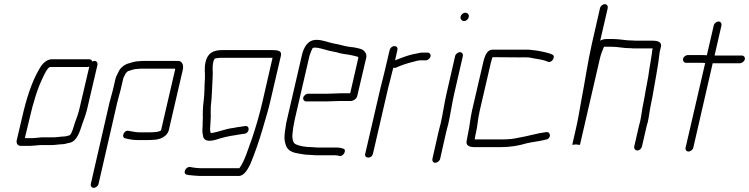

<svg xmlns="http://www.w3.org/2000/svg" viewBox="-20 -716 3589 920"><path d="M238 -58H180C166 -57 146 -54 131 -54H99L123 -154C139 -224 160 -294 188 -350C195 -364 206 -389 219 -395H399C402 -395 405 -396 408 -397L359 -188C354 -169 353 -167 347 -150L339 -128C333 -111 326 -78 314 -68C307 -66 294 -62 287 -62C272 -62 253 -58 238 -58ZM79 -17H123C137 -17 159 -20 173 -21H230C246 -21 265 -25 280 -25C291 -25 305 -31 315 -32C350 -41 362 -85 375 -124L383 -146C389 -163 390 -167 396 -187L447 -405C449 -415 443 -424 433 -424C430 -424 425 -423 422 -421C420 -428 415 -432 408 -432H228C204 -432 183 -411 171 -390C132 -326 106 -241 86 -154L60 -43C57 -30 65 -17 79 -17Z M452 166 542 -226C545 -240 555 -272 558 -286L570 -337C571 -342 572 -345 574 -348L582 -364C584 -367 590 -373 593 -375C609 -379 621 -386 641 -386C650 -387 656 -387 660 -387H819C820 -385 819 -383 819 -382L752 -93C750 -86 728 -83 720 -83C713 -82 705 -82 698 -82H645C629 -82 611 -87 597 -89C573 -95 559 -56 581 -53C595 -49 618 -45 636 -45H689C696 -45 705 -45 714 -46C746 -46 782 -62 789 -93L856 -382C861 -403 853 -424 834 -424H669C664 -424 658 -424 649 -423C625 -423 608 -415 589 -410C573 -404 555 -389 548 -372C543 -360 536 -351 533 -337L521 -285C518 -272 508 -239 505 -226L415 166C413 175 419 184 429 184C439 184 450 175 452 166Z M1283 -476H1045C1002 -476 975 -462 965 -419C958 -389 963 -370 962 -342C959 -305 961 -271 956 -234C952 -202 951 -177 952 -151L951 -129V-113L950 -99C949 -85 951 -71 954 -59C962 -37 989 -39 1016 -47C1046 -57 1076 -64 1112 -69C1124 -72 1139 -73 1151 -75C1176 -78 1179 -115 1155 -112C1143 -110 1127 -108 1114 -106L1099 -103C1061 -99 1032 -85 997 -79C994 -79 992 -79 990 -78C987 -86 986 -97 987 -105L988 -119C988 -124 989 -130 989 -137L990 -159C990 -175 989 -186 990 -204C996 -255 996 -300 999 -348C1001 -375 996 -392 1002 -419C1003 -424 1005 -429 1008 -433V-435C1014 -437 1028 -439 1036 -439H1286L1238 -230C1225 -172 1206 -107 1187 -51C1168 -1 1154 53 1127 90H944C928 90 902 87 891 84C869 81 853 118 876 121L886 123C895 124 925 127 936 127H1125C1151 127 1170 90 1180 69C1202 16 1221 -39 1238 -97C1251 -144 1265 -185 1275 -230L1326 -449C1332 -474 1309 -476 1283 -476Z M1473 -11C1444 -11 1413 -16 1395 -26C1383 -32 1380 -54 1381 -70C1383 -93 1386 -115 1392 -142L1463 -449C1465 -457 1474 -478 1477 -484C1478 -487 1485 -488 1488 -488C1509 -488 1524 -481 1542 -477C1563 -470 1589 -468 1609 -461L1629 -457C1634 -456 1639 -456 1645 -455L1661 -452C1670 -451 1686 -446 1694 -444C1695 -444 1697 -441 1697 -439L1658 -269H1613C1600 -269 1566 -267 1551 -267H1456C1447 -267 1435 -258 1433 -248C1431 -238 1438 -230 1447 -230H1542C1556 -230 1592 -232 1605 -232H1659C1673 -232 1689 -242 1692 -257L1735 -440C1737 -449 1735 -458 1730 -465C1720 -482 1700 -484 1676 -489L1658 -491C1632 -494 1608 -503 1582 -507C1553 -512 1529 -525 1496 -525C1455 -525 1435 -490 1426 -449L1355 -142C1352 -131 1350 -120 1349 -110C1343 -76 1340 -49 1348 -26C1354 1 1375 14 1407 19C1425 22 1441 26 1464 26C1475 26 1483 28 1494 28H1586C1595 28 1599 29 1605 31C1626 37 1645 -1 1623 -4C1616 -7 1606 -9 1594 -9H1502C1492 -9 1484 -11 1473 -11Z M1847 -476 1823 -374C1818 -351 1809 -319 1803 -294L1730 21C1727 32 1734 39 1745 39C1756 39 1764 32 1767 21L1840 -295C1846 -320 1855 -351 1860 -374L1865 -392C1870 -390 1874 -390 1880 -393C1902 -403 1931 -413 1957 -419C1970 -422 1982 -427 1995 -427H2021C2030 -427 2041 -436 2043 -446C2045 -456 2038 -464 2029 -464H2001C1994 -463 1986 -462 1979 -460L1958 -456C1928 -449 1899 -437 1873 -427L1884 -476C1887 -487 1881 -495 1870 -495C1859 -495 1850 -487 1847 -476Z M2161 -448 2119 -265C2108 -217 2102 -169 2091 -122C2087 -107 2083 -93 2080 -79L2052 45C2050 55 2055 64 2065 64C2075 64 2087 55 2089 45L2117 -79C2120 -93 2124 -107 2128 -122C2139 -170 2145 -217 2156 -265L2198 -448C2200 -457 2194 -466 2184 -466C2174 -466 2163 -457 2161 -448ZM2187 -636C2184 -625 2194 -615 2204 -615C2214 -615 2224 -624 2226 -634C2229 -646 2221 -655 2209 -655C2199 -655 2189 -646 2187 -636Z M2291 -398 2242 -187C2233 -147 2231 -114 2223 -78C2220 -66 2219 -53 2216 -41C2211 -18 2230 -11 2254 -11H2380C2424 -11 2466 -18 2502 -29C2530 -36 2567 -39 2595 -47C2622 -50 2621 -86 2597 -83C2551 -77 2512 -64 2469 -57C2444 -51 2420 -48 2388 -48H2255C2255 -53 2256 -58 2257 -62C2257 -67 2259 -72 2260 -77C2269 -115 2269 -145 2279 -187L2328 -398C2330 -407 2332 -418 2336 -429C2337 -434 2338 -438 2340 -442L2471 -441C2481 -442 2495 -441 2505 -441C2509 -441 2514 -441 2519 -440C2544 -434 2574 -432 2596 -424L2605 -420C2627 -413 2645 -449 2625 -455L2616 -459L2595 -465C2583 -468 2563 -472 2549 -474L2532 -476C2525 -477 2519 -477 2514 -478H2341C2307 -478 2299 -433 2291 -398Z M2878 -696C2868 -696 2857 -687 2855 -677L2816 -506C2796 -418 2783 -325 2766 -238C2757 -190 2751 -148 2740 -101L2722 -22L2741 -24C2746 -23 2751 -22 2756 -22H2759L2855 -438C2859 -455 2868 -478 2874 -492H2911C2941 -492 2967 -485 2997 -485C3003 -485 3009 -485 3014 -484H3108L3106 -478C3105 -473 3104 -467 3104 -462C3101 -438 3095 -409 3091 -382C3086 -340 3075 -294 3068 -249L3058 -197C3053 -169 3051 -143 3042 -114L3019 -14C3017 -4 3024 5 3034 5C3044 5 3054 -4 3056 -14L3079 -114C3083 -125 3086 -138 3088 -152C3092 -182 3099 -218 3106 -251C3118 -324 3134 -399 3141 -467L3147 -492C3152 -515 3131 -521 3108 -521H3023C3018 -522 3013 -522 3007 -522C2977 -522 2949 -529 2919 -529H2886C2875 -529 2864 -526 2856 -521L2892 -677C2894 -687 2888 -696 2878 -696Z M3400 -594 3367 -451C3360 -452 3354 -452 3347 -452H3275C3266 -452 3255 -444 3253 -434C3251 -424 3258 -415 3267 -415H3339C3345 -415 3352 -415 3359 -414L3265 -8C3263 1 3269 10 3279 10C3289 10 3300 1 3302 -8L3395 -413H3525C3535 -413 3547 -422 3549 -432C3551 -442 3544 -450 3534 -450H3404L3437 -594C3439 -604 3433 -613 3423 -613C3413 -613 3402 -604 3400 -594Z"/></svg>

Font: Electronic
Style: SeLtIt
Weight: 300
Version: Version 1.011